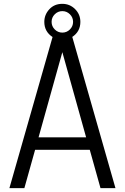

<svg xmlns="http://www.w3.org/2000/svg" viewBox="-20 -981 651 1001"><path d="M582 0H504L448 -200H163L107 0H29L254 -788Q211 -816 211 -867Q211 -904 237 -932.5Q263 -961 305 -961Q344 -961 371.5 -933.5Q399 -906 399 -867Q399 -816 356 -788H357ZM429 -265 305 -709 181 -265ZM305 -811Q328 -811 344.5 -827.5Q361 -844 361 -867Q361 -890 344.5 -906.5Q328 -923 305 -923Q282 -923 265.5 -906.5Q249 -890 249 -867Q249 -844 265.5 -827.5Q282 -811 305 -811Z"/></svg>

Font: Tanohe Sans
Style: Regular
Weight: 400
Designer: Village Type and Design LLC & Cristiano Sobral
Foundry: Cooper Hewitt Smithsonian Design Museum
Version: Version 1.00;September 29, 2021;FontCreator 13.0.0.2655 64-b